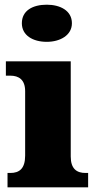

<svg xmlns="http://www.w3.org/2000/svg" viewBox="-20 -797 416 817"><path d="M179 -619C236 -619 286 -647 286 -698C286 -752 236 -777 179 -777C119 -777 73 -752 73 -698C73 -647 119 -619 179 -619ZM355 0V-61H344C307 -61 281 -78 281 -131V-536H5V-475H24C60 -475 87 -458 87 -409V-135C87 -79 62 -61 24 -61H12V0Z"/></svg>

Font: UArctic Serif Black
Style: Regular
Weight: 900
Designer: Customization by Puisto advertising & original work Monotype Design Team
Foundry: Monotype Imaging Inc.
Version: Version 2.004